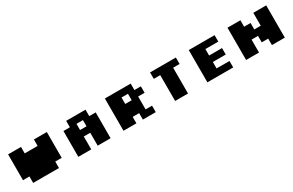

<svg xmlns="http://www.w3.org/2000/svg" viewBox="168 -1923 4914 3221"><g transform="rotate(-30 2625.0 -312.5)"><path d="M250 0V-125H125V-625H375V-500H625V-625H875V-125H750V0Z M1125 0V-500H1250V-625H1625V-500H1750V0H1500V-250H1375V0ZM1375 -375H1500V-495H1375Z M2000 0V-625H2500V-500H2625V-375H2500V-125H2625V0H2375V-125H2250V0ZM2250 -375H2375V-500H2250Z M3000 0V-500H2875V-625H3375V-500H3250V0Z M3625 0V-625H4125V-500H3875V-375H4125V-250H3875V-125H4125V0Z M4375 0V-625H4625V-500H4750V-375H4875V-625H5125V0H4875V-125H4750V-250H4625V0Z"/></g></svg>

Font: Silkscreen
Style: Bold
Weight: 700
Designer: Jason Kottke
Foundry: Jason Kottke
Version: Version 1.001; ttfautohint (v1.8.4.7-5d5b)